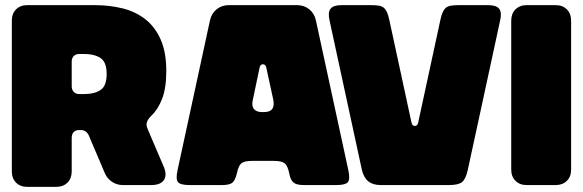

<svg xmlns="http://www.w3.org/2000/svg" viewBox="-20 -720 2268 747"><path d="M199 7Q226 7 242.5 -9.5Q259 -26 259 -53V-184Q259 -198 266.5 -206Q274 -214 288 -214H294Q305 -214 312.5 -209Q320 -204 325 -194L388 -46Q397 -25 416 -12.5Q435 0 458 0H568Q605 0 618 -20Q631 -40 616 -74L554 -219Q548 -233 551.5 -244.5Q555 -256 569 -270Q594 -293 610.5 -335Q627 -377 627 -444Q627 -517 605 -566.5Q583 -616 545 -645.5Q507 -675 456.5 -687.5Q406 -700 349 -700H86Q59 -700 42.5 -683.5Q26 -667 26 -640V-53Q26 -26 42.5 -9.5Q59 7 86 7ZM289 -354Q275 -354 267 -362.5Q259 -371 259 -384V-480Q259 -494 267 -502Q275 -510 289 -510H306Q348 -510 371.5 -494Q395 -478 395 -432Q395 -386 371.5 -370Q348 -354 306 -354Z M843 0Q866 0 878 -5.5Q890 -11 896 -28Q897 -30 897.5 -32Q898 -34 899 -36.5Q900 -39 900.5 -41.5Q901 -44 902 -47Q908 -76 919.5 -85Q931 -94 960 -94H1046Q1075 -94 1087 -85Q1099 -76 1105 -47Q1105 -44 1106 -41.5Q1107 -39 1107.5 -37Q1108 -35 1108.5 -32.5Q1109 -30 1110 -28Q1116 -12 1128 -6Q1140 0 1163 0H1288Q1324 0 1333.5 -11.5Q1343 -23 1335 -59L1209 -641Q1203 -668 1183 -684Q1163 -700 1136 -700H870Q843 -700 823 -684Q803 -668 797 -641L671 -59Q663 -23 672.5 -11.5Q682 0 718 0ZM999 -284Q977 -284 967.5 -296.5Q958 -309 964 -333L990 -457Q993 -470 1003 -470Q1013 -470 1016 -457L1043 -333Q1048 -309 1039.5 -296.5Q1031 -284 1007 -284Z M1495 -641Q1491 -660 1486 -671.5Q1481 -683 1473.5 -689.5Q1466 -696 1453.5 -698Q1441 -700 1422 -700H1309Q1277 -700 1266 -686Q1255 -672 1262 -641L1388 -59Q1395 -29 1413 -14.5Q1431 0 1461 0H1727Q1763 0 1777.5 -11.5Q1792 -23 1800 -59L1926 -641Q1933 -672 1922 -686Q1911 -700 1879 -700H1766Q1747 -700 1734.5 -698Q1722 -696 1714.5 -689.5Q1707 -683 1702 -671.5Q1697 -660 1693 -641L1607 -243Q1604 -230 1594 -230Q1584 -230 1581 -243Z M2029 0Q2002 0 1985.5 -16.5Q1969 -33 1969 -60V-640Q1969 -667 1985.5 -683.5Q2002 -700 2029 -700H2142Q2169 -700 2185.5 -683.5Q2202 -667 2202 -640V-60Q2202 -33 2185.5 -16.5Q2169 0 2142 0Z"/></svg>

Font: Bolota
Style: Bold
Weight: 240
Designer: Gabriel Pang
Version: Version 1.000